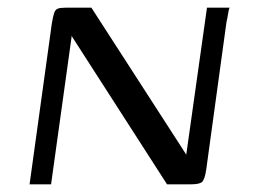

<svg xmlns="http://www.w3.org/2000/svg" viewBox="-20 -480 666 500"><path d="M57 0 115 -419Q118 -437 121 -446Q124 -455 130.5 -457.5Q137 -460 151 -460H218L464 -79L465 -77L519 -460H578Q577 -459 575.5 -452.5Q574 -446 573 -438.5Q572 -431 570 -424L517 -38Q513 -12 506 -6Q499 0 477 0H415L168 -384L167 -388L113 0Z"/></svg>

Font: Genos
Style: Italic
Weight: 400
Italic angle: -8°
Version: Version 1.010